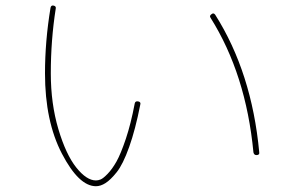

<svg xmlns="http://www.w3.org/2000/svg" viewBox="-20 -680 1040 681"><path d="M878.9 -139.6Q852.5 -417 726.6 -617.2Q721.7 -624 730.5 -629.9Q737.3 -635.7 743.2 -627.9Q873 -422.9 899.4 -140.6Q901.4 -129.9 889.6 -129.9Q880.9 -129.9 878.9 -139.6ZM320.3 -19.5Q259.8 -19.5 199.7 -134.8Q139.6 -250 139.6 -419.9Q139.6 -534.2 159.2 -652.3Q161.1 -662.1 169.9 -660.2Q179.7 -658.2 177.7 -649.4Q160.2 -538.1 160.2 -419.9Q160.2 -312.5 187 -222.2Q213.9 -131.8 250.5 -85.9Q287.1 -40 320.3 -40Q328.1 -40 336.9 -43.5Q345.7 -46.9 361.8 -63.5Q377.9 -80.1 393.1 -106.9Q408.2 -133.8 426.3 -187.5Q444.3 -241.2 458 -313.5Q460 -322.3 470.2 -320.3Q480.5 -318.4 477.5 -308.6Q460 -219.7 438 -158.2Q416 -96.7 394 -69.3Q372.1 -42 354.5 -30.8Q336.9 -19.5 320.3 -19.5Z"/></svg>

Font: Rounded-X Mgen+ 2m thin
Style: Regular
Weight: 100
Designer: [Source Han Sans]
Ryoko NISHIZUKA  (kana & ideographs); Paul D. Hunt (Latin, Greek & Cyrillic); Wenlong ZHANG  (bopomofo
Version: Version 1.059.20150602